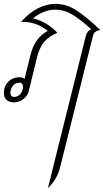

<svg xmlns="http://www.w3.org/2000/svg" viewBox="-27 -524 562 994"><path d="M492 -369Q474 -365 466 -358.5Q458 -352 454 -337L284 343Q268 406 221 450L417 -337Q420 -350 427.5 -359.5Q435 -369 445 -373Q387 -425 346 -449.5Q305 -474 260 -474Q199 -474 144 -429Q219 -410 270 -354Q227 -337 202.5 -308Q178 -279 165 -229L122 -53Q116 -28 94 -11Q72 6 45 6Q21 6 7 -7Q-7 -20 -7 -42Q-7 -78 16 -101Q39 -124 74 -124Q90 -124 100 -115L130 -236Q142 -286 165 -316.5Q188 -347 220 -364Q161 -413 82 -411Q123 -457 168.5 -480.5Q214 -504 260 -504Q316 -504 367 -471.5Q418 -439 492 -369ZM92 -76Q92 -85 87 -90.5Q82 -96 74 -96Q54 -96 40.5 -80.5Q27 -65 27 -42Q27 -33 32 -27.5Q37 -22 45 -22Q65 -22 78.5 -37.5Q92 -53 92 -76Z"/></svg>

Font: Srisakdi
Style: Regular
Weight: 400
Designer: Cadson Demak Co.,Ltd.
Foundry: Cadson Demak Co.,Ltd.
Version: Version 1.000